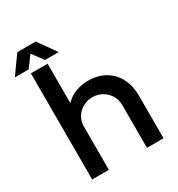

<svg xmlns="http://www.w3.org/2000/svg" viewBox="-229 -1012 1062 1144"><g transform="rotate(-30 301.5 -440.0)"><path d="M69 0V-730H184V-459Q215 -492 256 -507Q297 -522 339 -522Q409 -522 458.5 -492.5Q508 -463 534 -411.5Q560 -360 560 -294V0H446V-293Q446 -332 427.5 -361.5Q409 -391 379.5 -407.5Q350 -424 314 -424Q280 -424 250 -408Q220 -392 202 -363Q184 -334 184 -297V0ZM-26 -757 62 -880H188L276 -757H182L125 -833L69 -757Z"/></g></svg>

Font: MuseoModerno Thin Medium
Style: Regular
Weight: 500
Version: Version 1.003